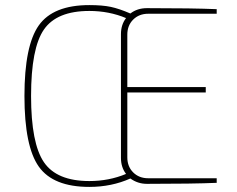

<svg xmlns="http://www.w3.org/2000/svg" viewBox="-20 -722 929 754"><path d="M831 -668H562Q526 -668 503 -645Q480 -622 480 -586V-380H788V-359H480V-104Q480 -68 503 -45Q526 -22 562 -22H831V-4Q739 0 557 0Q521 0 492 -21Q418 12 331 12Q189 12 132.5 -67.5Q76 -147 76 -345Q76 -543 132.5 -622.5Q189 -702 331 -702Q382 -702 415 -695Q448 -688 492 -669Q519 -690 557 -690Q739 -690 831 -686ZM455 -102V-588Q455 -625 475 -651Q408 -679 331 -679Q203 -679 152.5 -606Q102 -533 102 -345Q102 -159 152.5 -85Q203 -11 331 -11Q408 -11 475 -39Q455 -65 455 -102Z"/></svg>

Font: Exo 2.0 Thin
Style: Regular
Weight: 250
Designer: Natanael Gama
Version: Version 1.001;PS 001.001;hotconv 1.0.70;makeotf.lib2.5.58329